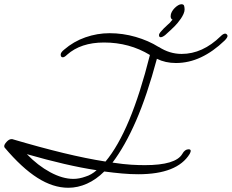

<svg xmlns="http://www.w3.org/2000/svg" viewBox="-20 -876 1096 908"><path d="M761 -710Q748 -700 740 -700Q732 -700 732 -710Q732 -716 739 -724.5Q746 -733 755 -742Q764 -751 772.5 -758.5Q781 -766 784 -769Q787 -773 790 -776.5Q793 -780 796 -783Q791 -785 789 -789.5Q787 -794 787 -799Q787 -810 792.5 -820Q798 -830 806 -838Q814 -846 822.5 -851Q831 -856 838 -856Q849 -856 851 -847.5Q853 -839 853 -831Q853 -822 848 -810.5Q843 -799 835.5 -788Q828 -777 820 -767.5Q812 -758 807 -753Q788 -734 761 -710ZM297 -617Q285 -605 277 -605Q267 -605 267 -618Q267 -628 283 -641Q328 -680 384 -699.5Q440 -719 498 -719Q561 -719 621.5 -701.5Q682 -684 730 -654H731Q782 -621 839 -621Q938 -621 1024 -705Q1036 -717 1045 -717Q1049 -717 1052.5 -713.5Q1056 -710 1056 -706Q1056 -698 1042 -684Q988 -632 930.5 -605Q873 -578 812 -578Q762 -578 722 -598Q675 -423 623 -304Q571 -185 512 -107Q566 -99 601 -97Q636 -95 665 -95Q811 -95 842 -148Q854 -170 872 -170Q882 -170 882 -162Q882 -158 877 -148Q818 -52 634 -52Q597 -52 557.5 -55.5Q518 -59 473 -65Q435 -27 391.5 -7.5Q348 12 303 12Q231 12 157 -35Q83 -82 2 -178Q0 -180 0 -185Q0 -193 11.5 -205.5Q23 -218 34 -218H38Q170 -179 279.5 -152.5Q389 -126 479 -112Q539 -184 591 -308.5Q643 -433 689 -616Q592 -675 472 -675Q362 -675 297 -617ZM385 -41Q412 -49 437 -71Q365 -82 283 -101Q201 -120 107 -147Q159 -93 217.5 -61.5Q276 -30 327 -30Q355 -30 385 -41Z"/></svg>

Font: Discipuli Britannica
Style: Regular
Weight: 400
Designer: Peter Wiegel
Foundry: Peter Wiegel
Version: Version 0.001 2009